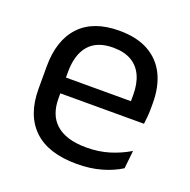

<svg xmlns="http://www.w3.org/2000/svg" viewBox="-98 -597 695 703"><g transform="rotate(20 249.5 -245.0)"><path d="M271.1 11.1Q159.6 11.1 103 -43.4Q46.4 -97.8 46.4 -199.7V-286.6Q46.4 -389.4 99.1 -445.1Q151.7 -500.9 252.5 -500.9Q320.4 -500.9 366.1 -475.7Q411.7 -450.4 434.7 -403.9Q457.6 -357.4 457.6 -293V-274.8Q457.6 -259.1 456.4 -243Q455.2 -226.9 453 -211.4H378.7Q379.5 -235.6 379.7 -257.1Q379.9 -278.6 379.9 -296.4Q379.9 -341 365.6 -371.8Q351.4 -402.6 323.2 -418.8Q294.9 -435 252.5 -435Q189.4 -435 158 -398.5Q126.6 -362.1 126.6 -294.1V-247.4L127 -237.5V-190.8Q127 -160.4 136 -135.9Q145 -111.3 164.1 -93.8Q183.3 -76.2 213 -66.8Q242.8 -57.5 284.2 -57.5Q331.3 -57.5 372.3 -70Q413.3 -82.6 449.4 -104.2L441.8 -34Q409.6 -13.5 366.4 -1.2Q323.3 11.1 271.1 11.1ZM89.1 -211.4V-272.7H435.9V-211.4Z"/></g></svg>

Font: Anek Gurmukhi Medium
Style: Regular
Weight: 500
Designer: Sarang Kulkarni (Gurmukhi), Yesha Goshar (Latin)
Foundry: Ek Type
Version: Version 1.003